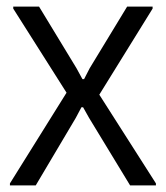

<svg xmlns="http://www.w3.org/2000/svg" viewBox="-20 -560 500 580"><path d="M10 -6 181 -280 20 -534V-540H98L211 -354L229 -321H234L251 -354L364 -540H441V-534L280 -274L451 -6V0H373L249 -204L231 -236H226L209 -204L88 0H10Z"/></svg>

Font: Encode Sans Compressed
Style: Regular
Weight: 400
Designer: Pablo Impallari, Andres Torresi
Foundry: Pablo Impallari, Andres Torresi
Version: Version 1.000; ttfautohint (v1.00) -l 8 -r 50 -G 200 -x 14 -